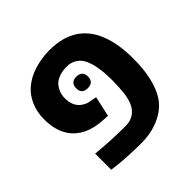

<svg xmlns="http://www.w3.org/2000/svg" viewBox="-168 -793 955 955"><g transform="rotate(-45 310.0 -315.5)"><path d="M302.7 9.8Q252 9.8 202.6 6.8Q153.3 3.9 127.4 0L104 -2.9V-116.2Q206.5 -106 307.6 -106Q332 -106 350.6 -113.8Q369.1 -121.6 381.3 -134.8Q398.4 -151.9 407.2 -179Q416 -206.1 418.5 -232.9Q420.9 -258.8 421.6 -275.9Q422.4 -293 422.4 -315.9Q422.4 -346.7 420.4 -369.1Q418.5 -391.6 413.6 -417Q408.2 -444.3 397 -468.3Q385.7 -492.2 366.7 -504.9Q342.8 -522.5 311 -522.5Q279.8 -522.5 257.8 -514.4Q235.8 -506.3 223.6 -495.1Q209.5 -481.9 200.7 -461.4Q191.9 -440.9 191.9 -417.5Q191.9 -365.7 223.1 -339.4Q247.1 -319.8 275.4 -316.9L305.7 -311L282.2 -204.1L248 -206.1Q191.4 -209 148.4 -229Q104.5 -250.5 79.1 -287.6Q44.9 -337.9 44.9 -415.5Q44.9 -467.8 63 -508.8Q81.1 -549.8 109.9 -575.2Q147.9 -609.4 200.4 -625.2Q252.9 -641.1 307.6 -641.1Q398.9 -641.1 459.5 -601.1Q482.4 -585.9 502.9 -562.3Q523.4 -538.6 537.6 -507.3Q572.8 -431.2 572.8 -315.9Q572.8 -241.2 559.3 -184.6Q545.9 -127.9 522.9 -91.8Q501.5 -59.1 470.2 -37.6Q439 -16.1 405.8 -6.3Q363.3 9.8 302.7 9.8ZM307.6 -372.1Q267.1 -372.1 267.1 -412.1Q267.1 -453.1 308.1 -453.1Q350.1 -453.1 350.1 -412.1Q350.1 -372.1 307.6 -372.1Z"/></g></svg>

Font: Open Sans
Style: Bold
Weight: 700
Designer: Monotype Design Team
Foundry: Monotype Imaging Inc.
Version: Version 3.000; ttfautohint (v1.8.4)